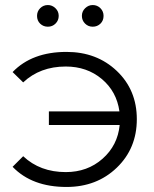

<svg xmlns="http://www.w3.org/2000/svg" viewBox="-20 -736 611 762"><path d="M127 -673Q127 -691 139.5 -703.5Q152 -716 170 -716Q187 -716 200 -703.5Q213 -691 213 -673Q213 -655 200.5 -642.5Q188 -630 170 -630Q152 -630 139.5 -642Q127 -654 127 -673ZM348 -716Q366 -716 378.5 -703.5Q391 -691 391 -673Q391 -654 378.5 -642Q366 -630 348 -630Q330 -630 317.5 -642.5Q305 -655 305 -673Q305 -691 318 -703.5Q331 -716 348 -716ZM244 -530Q364 -530 443.5 -454.5Q523 -379 523 -263Q523 -147 443.5 -70.5Q364 6 244 6Q107 6 30 -74L72 -116Q139 -53 241 -53Q327 -53 387 -106Q447 -159 455 -240H174V-294H454Q443 -373 384 -422.5Q325 -472 241 -472Q139 -472 72 -409L30 -450Q107 -530 244 -530Z"/></svg>

Font: mBank
Style: Regular
Weight: 400
Designer: Julieta Ulanovsky
Foundry: Julieta Ulanovsky
Version: Version 7.200;PS 007.200;hotconv 1.0.88;makeotf.lib2.5.64775